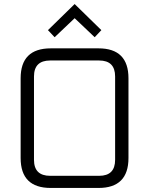

<svg xmlns="http://www.w3.org/2000/svg" viewBox="-20 -929 738 949"><path d="M82 -148V-542Q82 -690 231 -690H467Q615 -690 615 -542V-148Q615 0 467 0H231Q82 0 82 -148ZM148 -139Q148 -60 228 -60H470Q549 -60 549 -139V-551Q549 -630 470 -630H228Q148 -630 148 -551ZM217 -780 349 -909 481 -780 448 -745 349 -839 250 -745Z"/></svg>

Font: Oxanium Light
Style: Regular
Weight: 300
Designer: Severin Meyer
Version: Version 1.000